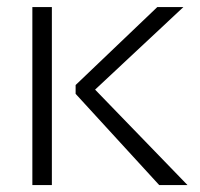

<svg xmlns="http://www.w3.org/2000/svg" viewBox="-20 -533 577 553"><path d="M508.3 -512.7 253.9 -274.9 520 0H438.5L197.8 -262.7V-288.1L433.1 -512.7ZM129.4 -512.7V0H73.2V-512.7Z"/></svg>

Font: Sansation Light
Style: Light
Weight: 300
Designer: Bernd Montag
Version: Version 1.301